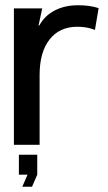

<svg xmlns="http://www.w3.org/2000/svg" viewBox="-20 -552 412 732"><path d="M33 0V-520H141L127 -455H130Q150 -492 188.5 -512Q227 -532 277 -532Q323 -532 356 -521L342 -438Q312 -450 275 -450Q207 -450 169 -401.5Q131 -353 131 -266V0ZM52 114V38H122V114L102 160H65L85 114Z"/></svg>

Font: Non Bureau
Style: Regular
Weight: 400
Designer: Jona Saucedo
Foundry: Non Foundry
Version: Version 1.000; ttfautohint (v1.8.4)